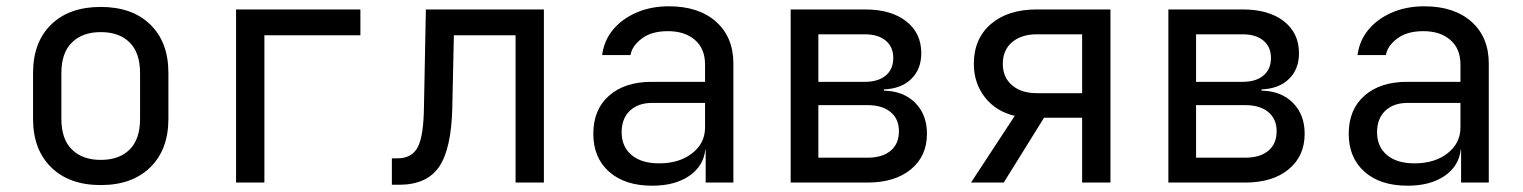

<svg xmlns="http://www.w3.org/2000/svg" viewBox="-20 -580 4840 610"><path d="M300 8Q200 8 142.5 -48.5Q85 -105 85 -202V-348Q85 -446 142.5 -502Q200 -558 300 -558Q400 -558 457.5 -502Q515 -446 515 -349V-202Q515 -105 457.5 -48.5Q400 8 300 8ZM300 -72Q359 -72 392 -105Q425 -138 425 -202V-348Q425 -412 392 -445Q359 -478 300 -478Q242 -478 208.5 -445Q175 -412 175 -348V-202Q175 -138 208.5 -105Q242 -72 300 -72Z M730 0V-550H1125V-468H820V0Z M1225 7V-77H1243Q1289 -77 1307.5 -113Q1326 -149 1327 -242L1333 -550H1708V0H1618V-468H1422L1417 -238Q1414 -107 1375 -50Q1336 7 1248 7Z M2052 10Q1965 10 1915 -34.5Q1865 -79 1865 -155Q1865 -232 1915 -276Q1965 -320 2050 -320H2220V-375Q2220 -425 2188 -453Q2156 -481 2102 -481Q2050 -481 2019 -457.5Q1988 -434 1983 -405H1893Q1899 -451 1927.5 -485.5Q1956 -520 2002 -540Q2048 -560 2105 -560Q2200 -560 2255 -511Q2310 -462 2310 -378V0H2222V-105H2221Q2215 -52 2169.5 -21Q2124 10 2052 10ZM2074 -61Q2138 -61 2179 -93Q2220 -125 2220 -175V-253H2052Q2007 -253 1981 -228Q1955 -203 1955 -160Q1955 -114 1986.5 -87.5Q2018 -61 2074 -61Z M2492 0V-550H2728Q2811 -550 2859 -512.5Q2907 -475 2907 -411Q2907 -360 2875 -329Q2843 -298 2788 -296V-292Q2850 -291 2887.5 -253.5Q2925 -216 2925 -155Q2925 -84 2874 -42Q2823 0 2736 0ZM2580 -320H2728Q2770 -320 2794 -340Q2818 -360 2818 -396Q2818 -431 2794 -451Q2770 -471 2728 -471H2580ZM2580 -79H2736Q2783 -79 2809.5 -101Q2836 -123 2836 -163Q2836 -202 2809.5 -224Q2783 -246 2736 -246H2580Z M3065 0 3204 -212Q3144 -226 3109 -271Q3074 -316 3074 -377Q3074 -457 3128 -503.5Q3182 -550 3274 -550H3508V0H3418V-206H3297L3169 0ZM3274 -284H3418V-471H3274Q3225 -471 3195.5 -446Q3166 -421 3166 -377Q3166 -334 3195.5 -309Q3225 -284 3274 -284Z M3692 0V-550H3928Q4011 -550 4059 -512.5Q4107 -475 4107 -411Q4107 -360 4075 -329Q4043 -298 3988 -296V-292Q4050 -291 4087.5 -253.5Q4125 -216 4125 -155Q4125 -84 4074 -42Q4023 0 3936 0ZM3780 -320H3928Q3970 -320 3994 -340Q4018 -360 4018 -396Q4018 -431 3994 -451Q3970 -471 3928 -471H3780ZM3780 -79H3936Q3983 -79 4009.5 -101Q4036 -123 4036 -163Q4036 -202 4009.5 -224Q3983 -246 3936 -246H3780Z M4452 10Q4365 10 4315 -34.5Q4265 -79 4265 -155Q4265 -232 4315 -276Q4365 -320 4450 -320H4620V-375Q4620 -425 4588 -453Q4556 -481 4502 -481Q4450 -481 4419 -457.5Q4388 -434 4383 -405H4293Q4299 -451 4327.5 -485.5Q4356 -520 4402 -540Q4448 -560 4505 -560Q4600 -560 4655 -511Q4710 -462 4710 -378V0H4622V-105H4621Q4615 -52 4569.5 -21Q4524 10 4452 10ZM4474 -61Q4538 -61 4579 -93Q4620 -125 4620 -175V-253H4452Q4407 -253 4381 -228Q4355 -203 4355 -160Q4355 -114 4386.5 -87.5Q4418 -61 4474 -61Z"/></svg>

Font: NKDuy Mono
Style: Regular
Weight: 400
Monospace: yes
Designer: NKDuy
Foundry: NKDuy
Version: Version 2.251; ttfautohint (v1.8.4.7-5d5b)